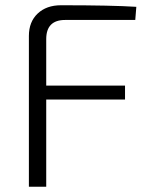

<svg xmlns="http://www.w3.org/2000/svg" viewBox="-20 -711 576 731"><path d="M495 -635H228Q156 -635 156 -562V-385H456V-332H156V0H90V-574Q90 -628 123.5 -659.5Q157 -691 212 -691Q407 -691 499 -685Z"/></svg>

Font: Exo 2.0 Light
Style: Regular
Weight: 300
Designer: Natanael Gama
Version: Version 1.001;PS 001.001;hotconv 1.0.70;makeotf.lib2.5.58329